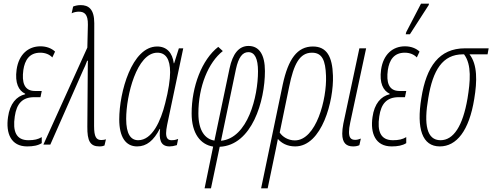

<svg xmlns="http://www.w3.org/2000/svg" viewBox="-20 -793 2700 1053"><path d="M129 10C162 10 189 5 209 -8V-41C189 -29 168 -24 136 -24C68 -24 49 -73 61 -154C71 -225 103 -260 168 -260H202L209 -294H172C112 -294 99 -342 108 -409C116 -463 141 -504 201 -504C229 -504 252 -494 267 -478L282 -510C263 -528 235 -539 202 -539C135 -539 83 -495 71 -411C61 -338 82 -296 118 -279V-276C70 -265 34 -224 24 -151C11 -62 40 10 129 10Z M525 10C539 10 546 8 553 5L561 -29C555 -27 546 -25 536 -25C508 -25 496 -42 496 -102L497 -666C497 -744 465 -765 422 -765C403 -765 388 -760 381 -757L373 -720C384 -726 400 -729 412 -729C442 -729 463 -716 462 -657L459 -532L218 0H256L435 -406C444 -425 452 -442 458 -460H462C461 -436 462 -438 461 -367L459 -99C458 -19 475 10 525 10Z M732 10C785 10 823 -23 856 -86H858C852 -32 858 10 910 10C921 10 934 8 950 3L957 -31C939 -24 929 -24 921 -24C899 -24 891 -38 891 -63C891 -88 900 -123 908 -162L985 -528H961L935 -446H933C926 -503 895 -538 842 -538C703 -538 634 -287 634 -138C634 -42 669 10 732 10ZM738 -24C697 -24 672 -58 672 -141C672 -269 730 -504 843 -504C889 -504 913 -469 913 -396C913 -358 904 -296 886 -227C862 -130 815 -24 738 -24Z M1102 240H1137L1185 12C1362 4 1433 -239 1433 -403C1433 -494 1401 -541 1343 -541C1290 -541 1256 -498 1239 -418L1156 -22C1105 -30 1068 -76 1068 -171C1068 -319 1123 -451 1202 -513L1177 -536C1087 -466 1031 -318 1031 -171C1031 -60 1080 0 1149 11ZM1192 -21 1274 -414C1288 -479 1310 -507 1342 -507C1377 -507 1395 -472 1395 -402C1395 -263 1339 -35 1192 -21Z M1531 -331 1412 240H1448L1493 24C1497 3 1501 -14 1504 -31C1523 -9 1554 10 1599 10C1746 10 1811 -242 1806 -378C1803 -484 1771 -538 1696 -538C1610 -538 1561 -469 1531 -331ZM1597 -23C1560 -23 1529 -43 1514 -66L1566 -318C1591 -441 1623 -504 1691 -504C1747 -504 1765 -462 1768 -377C1773 -250 1714 -23 1597 -23Z M1917 10C1932 10 1944 7 1951 3L1959 -33C1950 -29 1938 -26 1928 -26C1904 -26 1894 -39 1894 -69C1894 -82 1896 -100 1901 -122L1988 -528H1951L1863 -115C1859 -94 1857 -75 1857 -60C1857 -8 1880 10 1917 10Z M2205 -605H2228L2331 -765L2333 -773H2289L2208 -617ZM2128 10C2161 10 2188 5 2208 -8V-41C2188 -29 2167 -24 2135 -24C2067 -24 2048 -73 2060 -154C2070 -225 2102 -260 2167 -260H2201L2208 -294H2171C2111 -294 2098 -342 2107 -409C2115 -463 2140 -504 2200 -504C2228 -504 2251 -494 2266 -478L2281 -510C2262 -528 2234 -539 2201 -539C2134 -539 2082 -495 2070 -411C2060 -338 2081 -296 2117 -279V-276C2069 -265 2033 -224 2023 -151C2010 -62 2039 10 2128 10Z M2392 10C2484 10 2553 -76 2581 -251C2597 -347 2599 -439 2555 -495H2654L2660 -528H2530C2389 -528 2318 -428 2291 -256C2263 -87 2296 10 2392 10ZM2396 -24C2321 -24 2303 -108 2329 -256C2354 -408 2407 -495 2519 -495H2525C2568 -438 2559 -345 2544 -253C2518 -101 2467 -24 2396 -24Z"/></svg>

Font: Noto Sans ExtraCondensed ExtraLight
Style: Italic
Weight: 200
Width: 2
Italic angle: -12°
Designer: Monotype Design Team
Foundry: Monotype Imaging Inc.
Version: Version 2.013